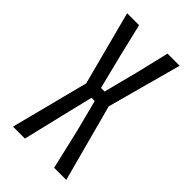

<svg xmlns="http://www.w3.org/2000/svg" viewBox="-192 -658 716 716"><g transform="rotate(45 166.5 -300.0)"><path d="M28 0 107 -307 30 -600H93L124 -470L158 -334H177L212 -470L243 -600H307L227 -306L309 0H245L208 -159L176 -283H159L129 -159L91 0Z"/></g></svg>

Font: Big Shoulders Text Light
Style: Regular
Weight: 300
Designer: Patric King
Foundry: XO Type Co
Version: Version 1.000; ttfautohint (v1.8.2)